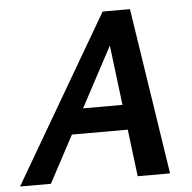

<svg xmlns="http://www.w3.org/2000/svg" viewBox="-68 -707 755 756"><g transform="rotate(-5 309.5 -329.0)"><path d="M446 0 373 -592H419L103 0H-19L365 -658H473L574 0ZM133 -186 188 -285H458L487 -186Z"/></g></svg>

Font: Ysabeau Infant
Style: Bold Italic
Weight: 700
Italic angle: -12°
Designer: Christian Thalmann (Catharsis Fonts)
Version: Version 2.001;gftools[0.9.30]; featfreeze: ss01,ss02,lnum